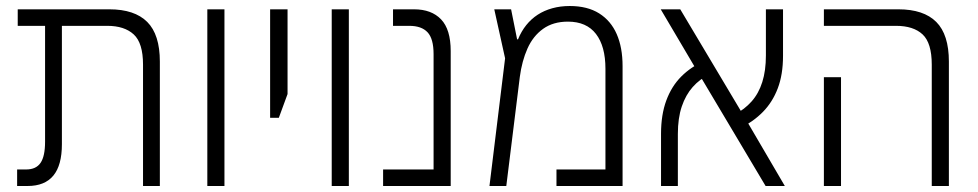

<svg xmlns="http://www.w3.org/2000/svg" viewBox="-20 -619 3254 639"><path d="M456 0V-404Q456 -476 425 -504.5Q394 -533 337 -533H39V-588H344Q428 -588 470 -546Q512 -504 512 -414V0ZM37 0V-55H67Q100 -55 115 -77Q130 -99 130 -147V-561H186V-139Q186 -69 157.5 -34.5Q129 0 72 0Z M670 0V-588H727V0Z M879 -227V-588H937V-306L908 -227Z M1084 0V-588H1141V0Z M1255 0V-55H1423V-439Q1423 -490 1403 -511.5Q1383 -533 1342 -533H1288V-588H1358Q1416 -588 1448 -554.5Q1480 -521 1480 -449V0Z M1876 -599Q1935 -599 1974 -574.5Q2013 -550 2032.5 -505.5Q2052 -461 2052 -399V0H1832V-55H1995V-390Q1995 -465 1963.5 -506Q1932 -547 1870 -547Q1821 -547 1787.5 -523Q1754 -499 1735.5 -457.5Q1717 -416 1710 -363L1665 0H1609L1661 -425L1625 -588H1681L1701 -488H1704Q1715 -515 1731.5 -535.5Q1748 -556 1769.5 -570Q1791 -584 1818 -591.5Q1845 -599 1876 -599Z M2528 0 2300 -383 2179 -588H2244L2458 -229L2592 0ZM2180 0V-174Q2180 -237 2197.5 -284.5Q2215 -332 2247.5 -364.5Q2280 -397 2324 -416L2342 -372Q2309 -356 2285.5 -329.5Q2262 -303 2249 -264.5Q2236 -226 2236 -173V0ZM2444 -193 2425 -238Q2458 -255 2481.5 -281.5Q2505 -308 2517 -346Q2529 -384 2529 -434V-588H2586V-433Q2586 -371 2568.5 -325Q2551 -279 2519 -246.5Q2487 -214 2444 -193Z M3081 0V-404Q3081 -476 3050.5 -504.5Q3020 -533 2962 -533H2722V-588H2970Q3054 -588 3096 -546Q3138 -504 3138 -414V0ZM2722 0V-362H2779V0Z"/></svg>

Font: Noto Sans Hebrew SemiCondensed Light
Style: Regular
Weight: 300
Width: 4
Designer: Monotype Design Team
Foundry: Monotype Imaging Inc.
Version: Version 2.003